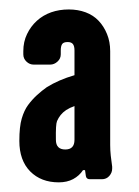

<svg xmlns="http://www.w3.org/2000/svg" viewBox="-20 -819 294 406"><path d="M137.5 -594.7Q127.2 -591.1 119.9 -586.3Q112.7 -581.4 108.2 -575.7Q103.6 -569.9 100.6 -563Q97.6 -556 98.2 -523.4Q98.2 -502.9 118.1 -502.9Q137.5 -502.9 137.5 -523.4ZM217.2 -466.6Q217.2 -465.4 217.2 -462.4Q217.2 -453.9 211.2 -447Q205.1 -440 195.4 -440H170.1Q162.8 -440 161.6 -446.6L159.8 -459.3H155.6Q147.7 -447.3 134.7 -440.3Q121.8 -433.4 104.2 -433.4Q66.8 -433.4 43.8 -456.6Q20.9 -479.9 20.9 -521Q20.9 -551.2 26 -568.4Q31.1 -585.7 39.3 -596.8Q47.5 -608 58 -617.7Q68.6 -627.4 78.9 -634.6Q104.2 -650.3 137.5 -660V-712.6Q137.5 -721.6 134.1 -725.9Q130.8 -730.1 123 -730.1Q114.5 -730.1 111.5 -725.9Q108.5 -721.6 108.5 -712.6V-704.1Q108.5 -695 101.5 -688.7Q94.6 -682.4 86.1 -682.4H51.1Q42.6 -682.4 36 -688.7Q29.3 -695 29.3 -704.1V-710.8Q29.3 -730.7 37.2 -747Q45 -763.3 58 -775.1Q71 -786.9 88.2 -793Q105.4 -799 125.4 -799Q144.7 -799 161 -793Q177.3 -786.9 188.5 -775.1Q199.7 -763.3 206.3 -747Q213 -730.7 213 -710.8V-512.5Q213 -501 214.2 -489.9Q215.4 -478.7 217.2 -466.6Z"/></svg>

Font: H.H. Samuel
Style: Regular
Weight: 900
Width: 1
Designer: deFharo
Foundry: deFharo
Version: Version 1.009